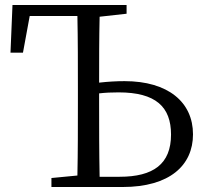

<svg xmlns="http://www.w3.org/2000/svg" viewBox="-20 -749 820 769"><path d="M379 -41C377 -140 377 -239 377 -337V-375C402 -378 428 -379 455 -379C604 -379 665 -321 665 -210C665 -92 594 -41 459 -41ZM487 -694V-729H30L22 -538H72L99 -685H290C292 -589 292 -490 292 -392V-337C292 -239 292 -142 290 -46L186 -36V0H471C660 0 753 -87 753 -211C753 -340 653 -424 479 -424C446 -424 412 -422 377 -418C377 -508 377 -596 379 -682Z"/></svg>

Font: Source Han Serif AKR9
Style: Regular
Weight: 400
Designer: Ryoko NISHIZUKA 西塚涼子 (kana & ideographs); Frank Grießhammer (Latin, Greek & Cyrillic); Sandoll Communications 산돌커뮤니케이션, 
Foundry: Adobe Systems Incorporated
Version: Version 1.005;hotconv 1.0.107;makeotfexe 2.5.65593